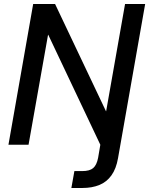

<svg xmlns="http://www.w3.org/2000/svg" viewBox="-20 -720 742 955"><path d="M22 0 145 -700H254L507 -167H508L602 -700H702L567 67Q558 119 534.5 152Q511 185 474.5 200Q438 215 390 215H335L350 131H389Q426 131 443.5 116Q461 101 468 65L479 0L220 -547H219L122 0Z"/></svg>

Font: DM Sans 28pt Medium
Style: Italic
Weight: 500
Italic angle: -10°
Version: Version 4.004;gftools[0.9.30]